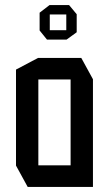

<svg xmlns="http://www.w3.org/2000/svg" viewBox="-20 -736 435 756"><path d="M131 -423V-508H300L346 -424V-423ZM89 0 43 -84V-85H258V0ZM43 -85V-462L130 -508H131V-85ZM258 0V-423H346V0ZM176 -679V-716H252L282 -680V-679ZM165 -580 136 -616V-617H241V-580ZM136 -617V-686L175 -716H176V-617ZM241 -580V-679H282V-609L242 -580Z"/></svg>

Font: Foldit
Style: Regular
Weight: 400
Version: Version 1.003